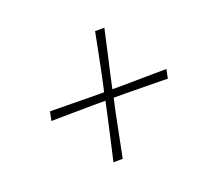

<svg xmlns="http://www.w3.org/2000/svg" viewBox="-87 -636 754 682"><g transform="rotate(-20 290.0 -295.0)"><path d="M234 -65Q244 -109 254.2 -154.2Q264.5 -199.5 270 -225L282 -280H237Q211 -279.5 165.8 -279.2Q120.5 -279 77 -278L84 -312Q127.5 -311.5 172.2 -311Q217 -310.5 243 -310H288L300 -365Q305.5 -390.5 314.5 -436.5Q323.5 -482.5 332 -525H367Q357.5 -481 347.2 -436.2Q337 -391.5 331 -365L319 -310H363Q389.5 -310.5 435 -311Q480.5 -311.5 524 -312L517 -278Q473.5 -279 428.5 -279.2Q383.5 -279.5 357 -280H313L301 -225L269 -65Z"/></g></svg>

Font: Commissioner Loud Thin
Style: Italic
Weight: 100
Italic angle: -12°
Designer: Kostas Bartsokas
Foundry: Kostas Bartsokas
Version: Version 1.000; ttfautohint (v1.8.3)